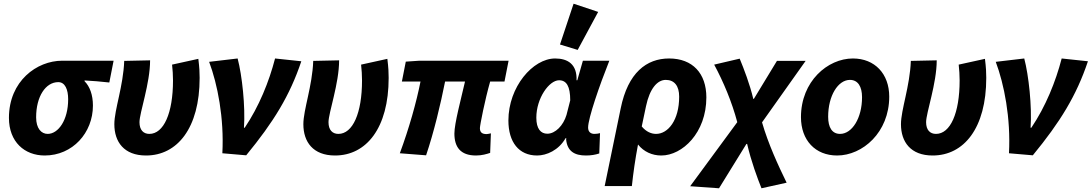

<svg xmlns="http://www.w3.org/2000/svg" viewBox="-20 -823 5862 1031"><path d="M220 12C370 12 479 -110 479 -256C479 -314 462 -359 434 -387V-391C480 -389 518 -385 567 -380L590 -497H314C178 -497 28 -388 28 -190C28 -61 112 12 220 12ZM236 -104C202 -104 174 -133 174 -193C174 -305 225 -382 293 -382C329 -382 346 -343 346 -290C346 -178 293 -104 236 -104Z M764 12C932 12 1052 -135 1052 -405C1052 -432 1051 -459 1045 -507L904 -476C907 -450 909 -418 909 -391C909 -215 859 -104 782 -104C750 -104 729 -125 729 -167C729 -217 786 -375 786 -499L647 -496C642 -360 594 -234 594 -156C594 -61 646 12 764 12Z M1174 0 1302 11C1449 -168 1536 -309 1598 -494L1457 -509C1425 -385 1371 -251 1294 -137H1290C1298 -252 1280 -418 1256 -509L1103 -491C1148 -371 1184 -190 1174 0Z M1779 12C1947 12 2067 -135 2067 -405C2067 -432 2066 -459 2060 -507L1919 -476C1922 -450 1924 -418 1924 -391C1924 -215 1874 -104 1797 -104C1765 -104 1744 -125 1744 -167C1744 -217 1801 -375 1801 -499L1662 -496C1657 -360 1609 -234 1609 -156C1609 -61 1661 12 1779 12Z M2536 12C2568 12 2594 4 2612 -2L2616 -107C2606 -105 2599 -103 2593 -103C2570 -103 2557 -111 2557 -135C2557 -150 2584 -287 2612 -385H2689L2711 -497H2232L2159 -492L2138 -385H2238C2216 -274 2177 -135 2127 0L2268 11C2310 -113 2346 -264 2370 -385H2477C2455 -289 2420 -160 2420 -106C2420 -34 2452 12 2536 12Z M2864 12C2915 12 2980 -16 3017 -81H3021C3021 -78 3020 -76 3020 -74C3026 -11 3065 12 3126 12C3154 12 3177 8 3198 1L3202 -108C3193 -106 3185 -104 3172 -104C3153 -104 3138 -114 3138 -138C3138 -188 3199 -364 3252 -497H3110L3080 -392H3076C3079 -478 3029 -509 2961 -509C2841 -509 2710 -356 2710 -176C2710 -60 2766 12 2864 12ZM2919 -105C2884 -105 2860 -131 2860 -191C2860 -296 2929 -392 2982 -392C3022 -392 3042 -360 3042 -284L3022 -206C3005 -149 2962 -105 2919 -105ZM3082 -555 3192 -759 3060 -803 2987 -584Z M3227 176H3373C3381 102 3391 32 3406 -47C3437 -8 3482 12 3531 12C3644 12 3773 -110 3773 -300C3773 -429 3699 -509 3573 -509C3452 -509 3352 -433 3313 -241ZM3503 -104C3478 -104 3450 -115 3426 -144L3449 -253C3469 -348 3510 -394 3555 -394C3602 -394 3627 -361 3627 -304C3627 -177 3567 -104 3503 -104Z M3841 188 3988 -50H3992C4014 45 4047 133 4069 188L4204 158C4159 66 4105 -51 4072 -166L4306 -496H4152L4028 -292H4025C4006 -372 3975 -452 3952 -508L3815 -476C3865 -383 3910 -276 3939 -167L3686 177Z M4475 12C4612 12 4755 -112 4755 -304C4755 -427 4677 -509 4560 -509C4424 -509 4281 -386 4281 -194C4281 -70 4358 12 4475 12ZM4491 -104C4448 -104 4427 -139 4427 -196C4427 -309 4480 -394 4544 -394C4587 -394 4609 -358 4609 -301C4609 -188 4555 -104 4491 -104Z M4988 12C5156 12 5276 -135 5276 -405C5276 -432 5275 -459 5269 -507L5128 -476C5131 -450 5133 -418 5133 -391C5133 -215 5083 -104 5006 -104C4974 -104 4953 -125 4953 -167C4953 -217 5010 -375 5010 -499L4871 -496C4866 -360 4818 -234 4818 -156C4818 -61 4870 12 4988 12Z M5398 0 5526 11C5673 -168 5760 -309 5822 -494L5681 -509C5649 -385 5595 -251 5518 -137H5514C5522 -252 5504 -418 5480 -509L5327 -491C5372 -371 5408 -190 5398 0Z"/></svg>

Font: Source Sans Pro
Style: Bold Italic
Weight: 700
Italic angle: -11°
Designer: Paul D. Hunt
Foundry: Adobe Systems Incorporated
Version: Version 3.006;hotconv 1.0.111;makeotfexe 2.5.65597